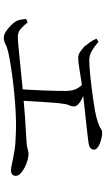

<svg xmlns="http://www.w3.org/2000/svg" viewBox="213 -882 573 1040"><g transform="rotate(90 500.0 -362.5)"><path d="M184 -96Q169 -96 150.5 -108Q132 -120 117 -135.5Q102 -151 96 -162Q90 -172 87.5 -185Q85 -198 83 -217L102 -225Q118 -205 136 -188.5Q154 -172 181 -172Q196 -172 239 -176Q282 -180 343.5 -186.5Q405 -193 474.5 -199.5Q544 -206 614.5 -211Q685 -216 745 -219Q766 -220 779 -223Q792 -226 799.5 -228Q807 -230 813 -230Q829 -230 849 -224.5Q869 -219 888 -209Q907 -199 920 -187Q933 -175 933 -161Q933 -148 925 -141.5Q917 -135 903 -135Q890 -135 864 -141Q838 -147 799 -153.5Q760 -160 709 -161Q677 -163 632 -162Q587 -161 535 -157Q483 -153 432.5 -147Q382 -141 337.5 -134Q293 -127 262 -120Q234 -113 218 -104.5Q202 -96 184 -96ZM463 -176Q465 -203 467 -238.5Q469 -274 470.5 -311Q472 -348 472.5 -379.5Q473 -411 473 -430Q473 -463 464 -484.5Q455 -506 432 -529L448 -545Q466 -540 485.5 -532.5Q505 -525 521 -516.5Q537 -508 547 -497.5Q557 -487 557 -476Q557 -463 550.5 -449Q544 -435 542 -413Q539 -395 537 -366Q535 -337 532.5 -303.5Q530 -270 528.5 -237Q527 -204 525 -177ZM295 -499Q277 -499 262.5 -509Q248 -519 233 -532Q223 -544 210.5 -561Q198 -578 190 -598L207 -609Q231 -588 255 -573.5Q279 -559 307 -559Q337 -559 396 -565Q455 -571 530 -582Q588 -590 618.5 -598.5Q649 -607 662.5 -613.5Q676 -620 682 -624.5Q688 -629 698 -629Q712 -629 728 -625.5Q744 -622 758.5 -616Q773 -610 782 -602Q791 -594 791 -585Q791 -574 783 -566Q775 -558 754 -555Q739 -553 705.5 -549Q672 -545 630 -540.5Q588 -536 546 -531.5Q504 -527 471 -523Q410 -515 363 -507Q316 -499 295 -499Z"/></g></svg>

Font: Noto Serif HK ExtraLight
Style: Regular
Weight: 400
Version: Version 2.002-H1;hotconv 1.1.0;makeotfexe 2.6.0